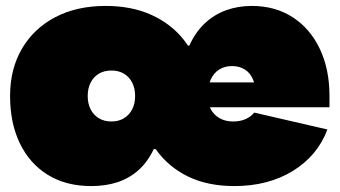

<svg xmlns="http://www.w3.org/2000/svg" viewBox="-20 -614 1146 648"><path d="M288 14Q202.5 14 141.2 -24Q80 -62 47 -130.2Q14 -198.5 14 -290Q14 -381 54 -449.5Q94 -518 166.5 -556Q239 -594 336 -594Q424 -594 490.5 -564Q557 -534 599.8 -480.2Q642.5 -426.5 660 -355L527 -111H499Q479 -68.5 448.5 -40.8Q418 -13 377.8 0.5Q337.5 14 288 14ZM356 -204Q380.5 -204 398.5 -215Q416.5 -226 426.2 -245.2Q436 -264.5 436 -290Q436 -315.5 426.2 -335Q416.5 -354.5 398.5 -365.2Q380.5 -376 356 -376Q331.5 -376 313.5 -365.2Q295.5 -354.5 285.8 -335Q276 -315.5 276 -290Q276 -264.5 285.8 -245.2Q295.5 -226 313.5 -215Q331.5 -204 356 -204ZM771 14Q681.5 14 615.2 -18Q549 -50 506.8 -108.8Q464.5 -167.5 447 -248L570 -460H619Q639.5 -505.5 671.2 -535.2Q703 -565 743.2 -579.5Q783.5 -594 830 -594Q908.5 -594 967.5 -556Q1026.5 -518 1059.2 -449.5Q1092 -381 1092 -290Q1092 -280.5 1092 -271.2Q1092 -262 1092 -252H842Q843 -262.5 843 -273.5Q843 -284.5 843 -295Q843 -326 833.2 -347.5Q823.5 -369 805.5 -380Q787.5 -391 763 -391Q738 -391 719.5 -379.2Q701 -367.5 691 -345Q681 -322.5 681 -290Q681 -264.5 691.5 -245.2Q702 -226 721.2 -215Q740.5 -204 767 -204Q791 -204 809.2 -212.2Q827.5 -220.5 838 -234L1085 -177Q1051.5 -88 968.2 -37Q885 14 771 14ZM582 -252V-336H888L882 -252Z"/></svg>

Font: Hepta Slab ExtraLight Black
Style: Regular
Weight: 900
Version: Version 1.102